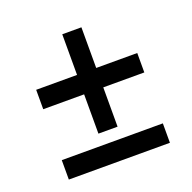

<svg xmlns="http://www.w3.org/2000/svg" viewBox="-95 -589 683 684"><g transform="rotate(-20 246.0 -247.0)"><path d="M281.8 -117.7V-266.7H437.4V-340.3H281.8V-494.4H209.2V-340.3H54.2V-266.7H209.2V-117.7ZM437.4 0V-73.6H54.2V0Z"/></g></svg>

Font: Arad-FD-VF Thin
Style: Regular
Weight: 100
Designer: Mohammad Darvishi
Version: Version 1.010;September 21, 2024;FontCreator 15.0.0.2992 64-